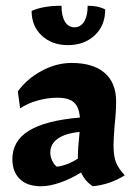

<svg xmlns="http://www.w3.org/2000/svg" viewBox="-20 -637 477 668"><path d="M23 -83Q23 -147 81 -182.5Q139 -218 258 -228Q255 -265 237 -281Q219 -297 180 -297Q145 -297 110 -287Q75 -277 50 -260L42 -319Q74 -363 125 -390.5Q176 -418 229 -418Q304 -418 344 -383.5Q384 -349 384 -284Q384 -248 379 -203Q375 -155 375 -132Q375 -95 383 -73.5Q391 -52 414 -27Q363 5 303 11Q276 -6 262 -37Q227 -15 190 -2Q153 11 123 11Q74 11 48.5 -14.5Q23 -40 23 -83ZM251 -85V-95Q251 -107 252 -121.5Q253 -136 254 -145L257 -178Q207 -173 181 -154.5Q155 -136 155 -106Q155 -92 161.5 -78Q168 -64 178 -57Q215 -62 251 -85ZM90 -599Q130 -617 194 -617Q194 -581 206 -561.5Q218 -542 239 -542Q260 -542 272.5 -561.5Q285 -581 285 -617Q323 -617 346 -604Q346 -548 309.5 -514Q273 -480 216 -480Q161 -480 125.5 -513Q90 -546 90 -599Z"/></svg>

Font: Mirza
Style: Bold
Weight: 700
Designer: Arabic design by Kourosh Beigpour, Latin design by Eduardo Tunni, engineering by Lasse Fister
Version: Version 1.0010g